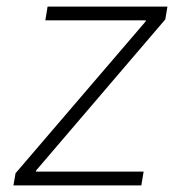

<svg xmlns="http://www.w3.org/2000/svg" viewBox="-20 -559 556 579"><path d="M20.5 0 26.9 -36.6 419.4 -494.6 419.9 -497.6H116.7L123.5 -539.1H484.9L478.5 -500.5L88.9 -44.9L88.4 -41.5H413.1L406.2 0Z"/></svg>

Font: Inter 18pt ExtraLight
Style: Italic
Weight: 250
Italic angle: -9.3988°
Designer: Rasmus Andersson
Foundry: rsms
Version: Version 4.001;git-66647c0bb